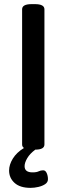

<svg xmlns="http://www.w3.org/2000/svg" viewBox="-20 -722 323 929"><path d="M128 187Q77 187 50.5 163Q24 139 24 103Q24 75 42 45.5Q60 16 96 -6Q87 -12 87 -23V-677Q87 -702 133 -702H149Q195 -702 195 -677V-23Q195 2 151 2Q125 21 112 43Q99 65 99 82Q99 112 137 112Q157 112 167 107Q177 102 189 102Q200 102 206 115.5Q212 129 212 145Q212 160 198.5 169Q185 178 165.5 182.5Q146 187 128 187Z"/></svg>

Font: Asap Medium
Style: Regular
Weight: 500
Designer: Pablo Cosgaya
Foundry: Omnibus-Type
Version: Version 3.001; ttfautohint (v1.8.3)